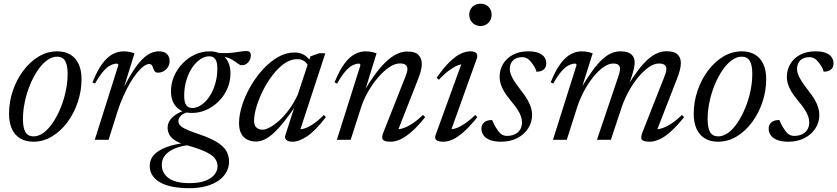

<svg xmlns="http://www.w3.org/2000/svg" viewBox="-20 -734 4396 1008"><path d="M280.5 -464.5Q321 -464.5 349.5 -447.2Q378 -430 393 -397.5Q408 -365 408 -318.5Q408 -256.5 388.2 -197.8Q368.5 -139 333.8 -92.2Q299 -45.5 253.2 -17.8Q207.5 10 155 10Q115 10 86.2 -7.2Q57.5 -24.5 42.5 -57.2Q27.5 -90 27.5 -136.5Q27.5 -198.5 47.2 -257Q67 -315.5 101.8 -362.2Q136.5 -409 182.2 -436.8Q228 -464.5 280.5 -464.5ZM156 -18Q183 -18 209.2 -37.5Q235.5 -57 258 -90.8Q280.5 -124.5 298 -167Q315.5 -209.5 325.2 -255.8Q335 -302 335 -346.5Q335 -392.5 321.8 -414.5Q308.5 -436.5 279.5 -436.5Q252.5 -436.5 226.2 -417Q200 -397.5 177.5 -364Q155 -330.5 137.5 -288Q120 -245.5 110.2 -199Q100.5 -152.5 100.5 -108Q100.5 -62.5 113.8 -40.2Q127 -18 156 -18Z M601.5 -392.5Q601 -395 599.2 -397.5Q597.5 -400 593.5 -400Q578 -400 560.2 -391.2Q542.5 -382.5 522.5 -359.8Q502.5 -337 479 -295.5L465.5 -301.5Q490.5 -364 517 -399.5Q543.5 -435 571.8 -449.8Q600 -464.5 629.5 -464.5Q640 -464.5 649.2 -463.2Q658.5 -462 667.8 -459.8Q677 -457.5 686 -454L628 -266H625.5Q662.5 -340 694 -383.5Q725.5 -427 754.8 -445.8Q784 -464.5 813.5 -464.5Q843 -464.5 856.8 -450.2Q870.5 -436 870.5 -414Q870.5 -396 861.8 -382Q853 -368 839 -360.2Q825 -352.5 808.5 -352.5Q799.5 -352.5 794 -357.8Q788.5 -363 784.5 -375Q781 -387.5 776.2 -392.8Q771.5 -398 763.5 -398Q750.5 -398 733.8 -385.8Q717 -373.5 698.8 -351Q680.5 -328.5 662.5 -297.8Q644.5 -267 627.8 -229.8Q611 -192.5 597.5 -150.5L550 0H477.5Z M1252 -391.5Q1242.5 -391.5 1235 -396.2Q1227.5 -401 1218.2 -408Q1209 -415 1196.2 -422.2Q1183.5 -429.5 1164 -434.5Q1144.5 -439.5 1116 -440L1106 -459Q1152.5 -453.5 1182.8 -455.8Q1213 -458 1234 -462Q1255 -466 1273.5 -466Q1285.5 -466 1291.2 -460.2Q1297 -454.5 1297 -443.5Q1297 -432 1293 -422.8Q1289 -413.5 1282.8 -406.5Q1276.5 -399.5 1268.5 -395.5Q1260.5 -391.5 1252 -391.5ZM989.5 -167Q1008 -167 1026.8 -177Q1045.5 -187 1062.5 -205.5Q1079.5 -224 1092.5 -249.5Q1105.5 -275 1113.2 -306.8Q1121 -338.5 1121 -375Q1121 -409 1110 -423.8Q1099 -438.5 1078.5 -438.5Q1060 -438.5 1041.2 -428.5Q1022.5 -418.5 1005.5 -400Q988.5 -381.5 975.5 -355.8Q962.5 -330 954.8 -298.5Q947 -267 947 -230.5Q947 -196.5 958 -181.8Q969 -167 989.5 -167ZM1081 -464.5Q1116 -464.5 1140.2 -450Q1164.5 -435.5 1177.2 -409.8Q1190 -384 1190 -349Q1190 -307 1173.8 -269.2Q1157.5 -231.5 1129 -202.8Q1100.5 -174 1064 -157.5Q1027.5 -141 987 -141Q952 -141 927.8 -155Q903.5 -169 890.5 -194.5Q877.5 -220 877.5 -254.5Q877.5 -296 893.8 -333.8Q910 -371.5 938.5 -401Q967 -430.5 1003.5 -447.5Q1040 -464.5 1081 -464.5ZM974.5 254Q923 254 884 246Q845 238 818.8 222.5Q792.5 207 779.2 185.2Q766 163.5 766 136.5Q766 104.5 787.5 80Q809 55.5 853.8 38.5Q898.5 21.5 968.5 14H1010V25Q966.5 26 933 34.2Q899.5 42.5 876.2 56.5Q853 70.5 841.2 89.2Q829.5 108 829.5 130.5Q829.5 160 845.2 181.8Q861 203.5 893 215.5Q925 227.5 974 227.5Q1025 227.5 1057.8 215Q1090.5 202.5 1106.2 182.2Q1122 162 1122 139.5Q1122 120 1112.8 104.5Q1103.5 89 1083.8 76.2Q1064 63.5 1034 52Q1004 40.5 962.5 29Q920.5 17.5 898.5 2.8Q876.5 -12 868.2 -28.8Q860 -45.5 860 -63.5Q860 -84.5 872 -102.5Q884 -120.5 907 -134.8Q930 -149 962.5 -158.5L980 -148Q948 -142.5 932.2 -128.8Q916.5 -115 916.5 -98.5Q916.5 -90 920.2 -82.8Q924 -75.5 935 -67.5Q946 -59.5 967.5 -50.5Q989 -41.5 1024.5 -29.5Q1085.5 -9 1120 12.8Q1154.5 34.5 1168.5 59.2Q1182.5 84 1182.5 114.5Q1182.5 144 1168.5 169.5Q1154.5 195 1127.5 214Q1100.5 233 1061.8 243.5Q1023 254 974.5 254Z M1478.5 -25.5 1533.5 -196H1544Q1503.5 -135.5 1471.8 -95.8Q1440 -56 1414 -33Q1388 -10 1366.2 -0.5Q1344.5 9 1324.5 9Q1298 9 1277.8 -1.2Q1257.5 -11.5 1246.2 -33Q1235 -54.5 1235 -88Q1235 -131 1251 -181Q1267 -231 1295 -280Q1323 -329 1360 -369.5Q1397 -410 1439.5 -434.2Q1482 -458.5 1526 -458.5Q1555 -458.5 1575.8 -446.2Q1596.5 -434 1613 -409.5L1598 -387Q1591 -404 1576.2 -413.8Q1561.5 -423.5 1540 -423.5Q1505.5 -423.5 1472.5 -400.2Q1439.5 -377 1410.8 -339.2Q1382 -301.5 1360.2 -257.8Q1338.5 -214 1326.2 -172.5Q1314 -131 1314 -100.5Q1314 -75.5 1326.5 -64.2Q1339 -53 1358.5 -53Q1374 -53 1397.2 -65.5Q1420.5 -78 1446.5 -101.5Q1472.5 -125 1497.8 -159.2Q1523 -193.5 1543 -236.5L1609.5 -438L1655.5 -454.5H1688L1551.5 -38L1542.5 -56Q1558 -53 1579.8 -60Q1601.5 -67 1627.2 -84.8Q1653 -102.5 1680 -130.5L1691 -119Q1634.5 -46.5 1592 -18.2Q1549.5 10 1515.5 10Q1493 10 1483 0.2Q1473 -9.5 1478.5 -25.5Z M1750 -295.5 1736.5 -301.5Q1761.5 -364 1788 -399.5Q1814.5 -435 1842.8 -449.8Q1871 -464.5 1900.5 -464.5Q1911 -464.5 1920.2 -463.2Q1929.5 -462 1938.8 -459.8Q1948 -457.5 1957 -454L1895 -253.5H1890.5Q1920 -303.5 1948.5 -342.5Q1977 -381.5 2005 -408.5Q2033 -435.5 2061.2 -449.5Q2089.5 -463.5 2118 -463.5Q2161 -463.5 2177.8 -444.8Q2194.5 -426 2194.5 -397.5Q2194.5 -381 2189.2 -361.2Q2184 -341.5 2172 -311L2065 -38.5L2062 -55.5Q2078 -54.5 2099.2 -61.8Q2120.5 -69 2146.2 -86Q2172 -103 2200.5 -130.5L2212 -119Q2174 -71.5 2141.5 -43Q2109 -14.5 2082 -2.2Q2055 10 2031.5 10Q1999 10 1990.2 -0.5Q1981.5 -11 1993 -39.5L2104.5 -321.5Q2112 -339.5 2115.5 -351.2Q2119 -363 2119 -371.5Q2119 -385 2110 -393Q2101 -401 2079 -401Q2052.5 -401 2022.2 -380.2Q1992 -359.5 1963 -325.2Q1934 -291 1910.5 -249.2Q1887 -207.5 1874 -165L1821 0H1748.5L1872.5 -392.5Q1872 -395 1870.2 -397.5Q1868.5 -400 1864.5 -400Q1849 -400 1831.2 -391.2Q1813.5 -382.5 1793.5 -359.8Q1773.5 -337 1750 -295.5Z M2267.5 -27 2406.5 -409.5 2419.5 -397.5Q2404.5 -399 2383.5 -390.8Q2362.5 -382.5 2337.2 -364Q2312 -345.5 2284 -315L2272.5 -326Q2309.5 -379 2340.8 -409.2Q2372 -439.5 2398.8 -452Q2425.5 -464.5 2449.5 -464.5Q2472 -464.5 2480.8 -454.8Q2489.5 -445 2483.5 -427.5L2344 -38.5L2334.5 -57Q2349 -53.5 2369.8 -59.5Q2390.5 -65.5 2417 -82.8Q2443.5 -100 2475 -130.5L2486 -119Q2448 -71.5 2416.2 -43Q2384.5 -14.5 2358 -2.2Q2331.5 10 2308 10Q2280 10 2270.2 1Q2260.5 -8 2267.5 -27ZM2443.5 -657Q2443.5 -673 2451 -686Q2458.5 -699 2471.8 -706.8Q2485 -714.5 2502.5 -714.5Q2529.5 -714.5 2545.2 -697.8Q2561 -681 2561 -657Q2561 -640.5 2553.8 -627.2Q2546.5 -614 2533.5 -605.8Q2520.5 -597.5 2502.5 -597.5Q2476 -597.5 2459.8 -615Q2443.5 -632.5 2443.5 -657Z M2563.5 -104Q2568.5 -93 2574.2 -81Q2580 -69 2592 -51.5Q2604 -33.5 2616 -27Q2628 -20.5 2641 -20.5Q2664.5 -20.5 2682.5 -28.8Q2700.5 -37 2710.5 -53Q2720.5 -69 2720.5 -91.5Q2720.5 -106.5 2715.2 -122.5Q2710 -138.5 2697.2 -158.5Q2684.5 -178.5 2661.5 -205.5Q2639 -232.5 2626.2 -254.2Q2613.5 -276 2608.2 -294.5Q2603 -313 2603 -330.5Q2603 -367.5 2621 -398Q2639 -428.5 2672.8 -446.5Q2706.5 -464.5 2753 -464.5Q2787 -464.5 2808 -456Q2829 -447.5 2838.5 -433.2Q2848 -419 2848 -400.5Q2848 -388 2842.2 -378.2Q2836.5 -368.5 2825 -363Q2813.5 -357.5 2796 -357.5Q2793.5 -369.5 2788 -379.5Q2782.5 -389.5 2771.5 -404.5Q2760.5 -419.5 2748 -426.8Q2735.5 -434 2722 -434Q2691.5 -434 2674 -417.5Q2656.5 -401 2656.5 -371Q2656.5 -358.5 2661.8 -343.8Q2667 -329 2679.5 -309.2Q2692 -289.5 2714 -261Q2736 -233.5 2749 -210.8Q2762 -188 2767.8 -168.8Q2773.5 -149.5 2773.5 -131.5Q2773.5 -91 2752.2 -59Q2731 -27 2694.5 -8.5Q2658 10 2611.5 10Q2575 10 2552 0.8Q2529 -8.5 2518.2 -24.2Q2507.5 -40 2507.5 -58Q2507.5 -72 2514 -82.5Q2520.5 -93 2533 -98.5Q2545.5 -104 2563.5 -104Z M3424.5 -38.5 3421.5 -55.5Q3437.5 -54.5 3459 -61.8Q3480.5 -69 3506.2 -86Q3532 -103 3560 -130.5L3571.5 -119Q3533.5 -71.5 3501.2 -43Q3469 -14.5 3441.8 -2.2Q3414.5 10 3391 10Q3358.5 10 3350 -0.5Q3341.5 -11 3353 -39.5L3464.5 -322.5Q3472 -341 3475.2 -352Q3478.5 -363 3478.5 -371Q3478.5 -385 3469.5 -392.8Q3460.5 -400.5 3439 -400.5Q3414.5 -400.5 3387 -381.8Q3359.5 -363 3332.8 -331.2Q3306 -299.5 3283.5 -259.5Q3261 -219.5 3246 -177.5L3187 0H3114L3226.5 -333.5Q3229 -341.5 3231 -348.5Q3233 -355.5 3234 -361.5Q3235 -367.5 3235 -372.5Q3235 -386.5 3226.5 -393.5Q3218 -400.5 3199 -400.5Q3175.5 -400.5 3148.5 -381.8Q3121.5 -363 3095 -330.2Q3068.5 -297.5 3045.8 -255Q3023 -212.5 3008.5 -166L2955.5 0H2883L3007 -392.5Q3006.5 -395 3004.8 -397.5Q3003 -400 2999 -400Q2983.5 -400 2965.8 -391.2Q2948 -382.5 2928 -359.8Q2908 -337 2884.5 -295.5L2871 -301.5Q2896 -364 2922.5 -399.5Q2949 -435 2977.2 -449.8Q3005.5 -464.5 3035 -464.5Q3045.5 -464.5 3054.8 -463.2Q3064 -462 3073.2 -459.8Q3082.5 -457.5 3091.5 -454L3033.5 -269H3029.5Q3064 -327 3092 -365Q3120 -403 3144.8 -424.8Q3169.5 -446.5 3192 -455.5Q3214.5 -464.5 3237.5 -464.5Q3277 -464.5 3294.5 -448.8Q3312 -433 3312 -406Q3312 -391.5 3307.8 -373Q3303.5 -354.5 3296 -331L3278.5 -280H3273Q3304.5 -332 3331.8 -367.5Q3359 -403 3384 -424.5Q3409 -446 3432.5 -455.5Q3456 -465 3479 -465Q3520.5 -465 3537.5 -448Q3554.5 -431 3554.5 -403.5Q3554.5 -386.5 3549.2 -365.5Q3544 -344.5 3530.5 -310.5Z M3875 -464.5Q3915.5 -464.5 3944 -447.2Q3972.5 -430 3987.5 -397.5Q4002.5 -365 4002.5 -318.5Q4002.5 -256.5 3982.8 -197.8Q3963 -139 3928.2 -92.2Q3893.5 -45.5 3847.8 -17.8Q3802 10 3749.5 10Q3709.5 10 3680.8 -7.2Q3652 -24.5 3637 -57.2Q3622 -90 3622 -136.5Q3622 -198.5 3641.8 -257Q3661.5 -315.5 3696.2 -362.2Q3731 -409 3776.8 -436.8Q3822.5 -464.5 3875 -464.5ZM3750.5 -18Q3777.5 -18 3803.8 -37.5Q3830 -57 3852.5 -90.8Q3875 -124.5 3892.5 -167Q3910 -209.5 3919.8 -255.8Q3929.5 -302 3929.5 -346.5Q3929.5 -392.5 3916.2 -414.5Q3903 -436.5 3874 -436.5Q3847 -436.5 3820.8 -417Q3794.5 -397.5 3772 -364Q3749.5 -330.5 3732 -288Q3714.5 -245.5 3704.8 -199Q3695 -152.5 3695 -108Q3695 -62.5 3708.2 -40.2Q3721.5 -18 3750.5 -18Z M4071.5 -104Q4076.5 -93 4082.2 -81Q4088 -69 4100 -51.5Q4112 -33.5 4124 -27Q4136 -20.5 4149 -20.5Q4172.5 -20.5 4190.5 -28.8Q4208.5 -37 4218.5 -53Q4228.5 -69 4228.5 -91.5Q4228.5 -106.5 4223.2 -122.5Q4218 -138.5 4205.2 -158.5Q4192.5 -178.5 4169.5 -205.5Q4147 -232.5 4134.2 -254.2Q4121.5 -276 4116.2 -294.5Q4111 -313 4111 -330.5Q4111 -367.5 4129 -398Q4147 -428.5 4180.8 -446.5Q4214.5 -464.5 4261 -464.5Q4295 -464.5 4316 -456Q4337 -447.5 4346.5 -433.2Q4356 -419 4356 -400.5Q4356 -388 4350.2 -378.2Q4344.5 -368.5 4333 -363Q4321.5 -357.5 4304 -357.5Q4301.5 -369.5 4296 -379.5Q4290.5 -389.5 4279.5 -404.5Q4268.5 -419.5 4256 -426.8Q4243.5 -434 4230 -434Q4199.5 -434 4182 -417.5Q4164.5 -401 4164.5 -371Q4164.5 -358.5 4169.8 -343.8Q4175 -329 4187.5 -309.2Q4200 -289.5 4222 -261Q4244 -233.5 4257 -210.8Q4270 -188 4275.8 -168.8Q4281.5 -149.5 4281.5 -131.5Q4281.5 -91 4260.2 -59Q4239 -27 4202.5 -8.5Q4166 10 4119.5 10Q4083 10 4060 0.8Q4037 -8.5 4026.2 -24.2Q4015.5 -40 4015.5 -58Q4015.5 -72 4022 -82.5Q4028.5 -93 4041 -98.5Q4053.5 -104 4071.5 -104Z"/></svg>

Font: Newsreader 36pt
Style: Italic
Weight: 400
Italic angle: -17°
Designer: Hugues Gentile
Foundry: Production Type
Version: Version 1.003